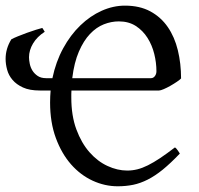

<svg xmlns="http://www.w3.org/2000/svg" viewBox="-20 -650 710 685"><path d="M234.9 -327.1Q234.4 -320.8 234.4 -314.5V-302.2Q234.4 -237.3 252.4 -188.5Q270.5 -139.6 299.3 -106.9Q328.1 -74.2 363.5 -57.9Q398.9 -41.5 434.1 -41.5Q452.1 -41.5 470 -45.9Q487.8 -50.3 507.8 -60.3Q527.8 -70.3 551.3 -85.9Q574.7 -101.6 604 -124Q606.4 -123 609.1 -119.9Q611.8 -116.7 614.3 -113.3Q616.7 -109.9 618.7 -106.7Q620.6 -103.5 621.6 -102.1Q588.4 -67.4 560.8 -44.9Q533.2 -22.5 507.1 -9.3Q481 3.9 455.1 9.3Q429.2 14.6 399.9 14.6Q354 14.6 310.5 -5.4Q267.1 -25.4 233.4 -63.7Q199.7 -102.1 179.2 -157.7Q158.7 -213.4 158.7 -284.2Q158.7 -295.4 159.2 -305.9Q159.7 -316.4 160.6 -327.1H122.1Q85.4 -327.1 62 -337.9Q38.6 -348.6 24.7 -365Q10.7 -381.3 5.4 -401.4Q0 -421.4 0 -439.9Q0 -476.6 20.5 -509.8Q28.3 -514.2 43.9 -520.5Q59.6 -526.9 76.4 -533Q93.3 -539.1 108.6 -543.9Q124 -548.8 130.9 -550.3Q132.8 -547.9 135 -544.2Q137.2 -540.5 139.6 -536.6Q112.3 -519 97.9 -494.9Q83.5 -470.7 83.5 -445.8Q83.5 -435.5 86.2 -422.4Q88.9 -409.2 95.9 -397.9Q103 -386.7 114.7 -378.9Q126.5 -371.1 144.5 -371.1H167Q179.2 -429.7 205.3 -477.5Q231.4 -525.4 266.6 -559.3Q301.8 -593.3 342.8 -611.6Q383.8 -629.9 425.8 -629.9Q478.5 -629.9 516.4 -609.4Q554.2 -588.9 578.6 -553.5Q603 -518.1 614.5 -470.7Q626 -423.3 626 -370.1Q622.1 -365.7 611.3 -358.4Q600.6 -351.1 588.1 -344Q575.7 -336.9 564.2 -332Q552.7 -327.1 547.4 -327.1ZM403.8 -573.7Q377 -573.7 350.3 -563.2Q323.7 -552.7 301 -528.8Q278.3 -504.9 261.5 -466.1Q244.6 -427.2 237.8 -371.1H518.6Q526.9 -371.1 532.5 -378.4Q538.1 -385.7 538.1 -396Q538.1 -426.3 530.3 -457.8Q522.5 -489.3 506.1 -515.1Q489.7 -541 464.4 -557.4Q439 -573.7 403.8 -573.7Z"/></svg>

Font: Gentium Plus CyrE
Style: Regular
Weight: 400
Designer: J. Victor Gaultney, Annie Olsen, Iska Routamaa, Becca Hirsbrunner
Foundry: SIL International
Version: Version 5.000